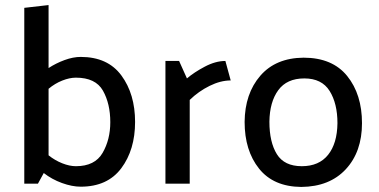

<svg xmlns="http://www.w3.org/2000/svg" viewBox="-20 -726 1499 759"><path d="M76 0V-695L172 -706V-457Q201 -476 235 -488.5Q269 -501 299 -501Q406 -501 460 -427.5Q514 -354 514 -244Q514 -134 459.5 -61Q405 12 299 12Q265 12 225 -2.5Q185 -17 153 -42L130 0ZM172 -112Q197 -92 226 -80.5Q255 -69 280 -69Q355 -69 385.5 -121.5Q416 -174 416 -243Q416 -316 387 -367.5Q358 -419 280 -419Q255 -419 226 -407.5Q197 -396 172 -375Z M634 0V-485H688L719 -416Q747 -440 789.5 -462.5Q832 -485 871 -485L892 -408Q852 -408 808.5 -386.5Q765 -365 730 -331V0Z M1171 13Q1061 12 1004 -59.5Q947 -131 947 -244Q948 -356 1009 -426.5Q1070 -497 1180 -498Q1294 -498 1352.5 -425.5Q1411 -353 1411 -239Q1411 -126 1347 -57Q1283 12 1171 13ZM1314 -239Q1314 -317 1283 -366.5Q1252 -416 1183 -416Q1114 -416 1080 -369.5Q1046 -323 1045 -245Q1045 -164 1074.5 -116.5Q1104 -69 1173 -69Q1241 -69 1277 -114Q1313 -159 1314 -239Z"/></svg>

Font: Palanquin Medium
Style: Regular
Weight: 500
Designer: Pria Ravichandran
Version: Version 1.0.4